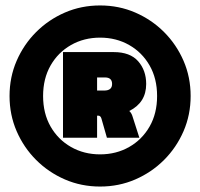

<svg xmlns="http://www.w3.org/2000/svg" viewBox="-20 -674 734 704"><path d="M347 10Q278 10 218 -16Q158 -42 112.5 -87.5Q67 -133 41 -193Q15 -253 15 -322Q15 -391 41 -451Q67 -511 112.5 -556.5Q158 -602 218 -628Q278 -654 347 -654Q416 -654 476 -628Q536 -602 581.5 -556.5Q627 -511 653 -451Q679 -391 679 -322Q679 -253 653 -193Q627 -133 581.5 -87.5Q536 -42 476 -16Q416 10 347 10ZM347 -108Q406 -108 453.5 -135Q501 -162 528.5 -210Q556 -258 556 -322Q556 -386 528.5 -434Q501 -482 453.5 -509Q406 -536 347 -536Q288 -536 240.5 -509Q193 -482 165.5 -434Q138 -386 138 -322Q138 -258 165.5 -210Q193 -162 240.5 -135Q288 -108 347 -108ZM211 -169V-483H397Q457 -483 486.5 -449.5Q516 -416 516 -366Q516 -298 454 -267Q461 -261 465 -250L491 -169H372L352 -239Q349 -250 340 -250H336V-169ZM336 -342H362Q391 -342 391 -366Q391 -390 365 -390H336Z"/></svg>

Font: Kanit Black
Style: Regular
Weight: 900
Designer: Katatrad Team
Foundry: CadsonDemak
Version: Version 2.000; ttfautohint (v1.8.3)